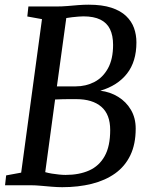

<svg xmlns="http://www.w3.org/2000/svg" viewBox="-20 -770 619 798"><path d="M238.5 8Q218.5 8 194.8 6Q171 4 148.8 2Q126.5 0 109.5 0H1L5.5 -41L68 -52.5L154.5 -690.5L93.5 -701.5L98 -743H212Q237.5 -743 260.8 -745Q284 -747 305.8 -748.8Q327.5 -750.5 348.5 -750.5Q404.5 -750.5 442.8 -738Q481 -725.5 504 -703.5Q527 -681.5 537 -653.5Q547 -625.5 547 -594Q547 -514 507.8 -464Q468.5 -414 397 -393Q438 -388 471.2 -367.5Q504.5 -347 524.2 -313.5Q544 -280 544 -235.5Q544 -171 521.8 -124.8Q499.5 -78.5 458.5 -49.2Q417.5 -20 361.5 -6Q305.5 8 238.5 8ZM252.5 -43Q309 -43 350.5 -61.5Q392 -80 415 -121Q438 -162 438 -229.5Q438 -294.5 401.2 -326.2Q364.5 -358 296.5 -358Q265.5 -358 245 -357.8Q224.5 -357.5 209 -356.5L168 -54.5Q180 -51 195.2 -48.5Q210.5 -46 225.8 -44.5Q241 -43 252.5 -43ZM216.5 -411Q233.5 -410.5 254 -410.8Q274.5 -411 294.5 -411Q337 -411 372.2 -429.2Q407.5 -447.5 428.8 -486Q450 -524.5 450 -583.5Q450 -622.5 437.2 -648.8Q424.5 -675 397.2 -688.5Q370 -702 326.5 -702Q318 -702 305.8 -701Q293.5 -700 280 -698.5Q266.5 -697 255.5 -695Z"/></svg>

Font: Merriweather 24pt SemiCondensed
Style: Italic
Weight: 400
Width: 4
Italic angle: -7.8°
Designer: Eben Sorkin
Foundry: Eben Sorkin
Version: Version 2.101